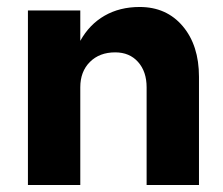

<svg xmlns="http://www.w3.org/2000/svg" viewBox="-20 -530 640 550"><path d="M60 -500H210V-413Q236 -460 279.5 -485Q323 -510 380 -510Q457 -510 503.5 -455Q550 -400 550 -310V0H400V-280Q400 -325 375.5 -352.5Q351 -380 310 -380Q265 -380 237.5 -352.5Q210 -325 210 -280V0H60Z"/></svg>

Font: Goli Bold
Style: Regular
Weight: 700
Designer: jaikishan Patel
Foundry: MagicType
Version: Version 1.000